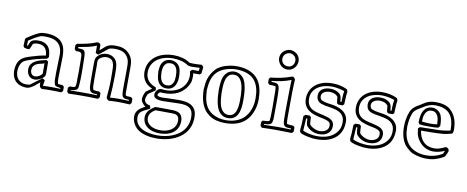

<svg xmlns="http://www.w3.org/2000/svg" viewBox="-79 -1090 4219 1733"><g transform="rotate(10 2030.5 -223.5)"><path d="M506.3 -38.6V-2Q502.4 2.4 499.3 6.6Q496.1 10.7 492.2 14.6Q467.3 13.7 442.6 12.9Q418 12.2 393.1 12.2Q372.6 12.2 353 12.9Q333.5 13.7 313 14.6Q301.3 8.8 295.7 0.5Q290 -7.8 290 -24.4Q290 -27.3 290.3 -30.8Q290.5 -34.2 290.5 -38.1Q290.5 -39.6 289.6 -39.6Q286.1 -39.6 274.7 -29.1Q263.2 -18.6 247.1 -6.1Q231 6.3 212.2 16.8Q193.4 27.3 175.3 27.3Q148.4 27.3 123.8 20Q99.1 12.7 80.3 -3.4Q61.5 -19.5 50.3 -45.2Q39.1 -70.8 39.1 -107.4Q39.1 -135.7 47.4 -162.8Q55.7 -189.9 72.8 -209Q81.1 -218.3 90.8 -224.9Q100.6 -231.4 111.3 -236.6Q122.1 -241.7 133.5 -245.8Q145 -250 156.2 -253.4Q190.9 -264.6 226.1 -273.9Q261.2 -283.2 297.4 -289.1Q296.9 -307.1 292.2 -323.7Q287.6 -340.3 277.6 -353.3Q267.6 -366.2 250.7 -374Q233.9 -381.8 208 -381.8Q195.3 -381.8 183.6 -379.2Q171.9 -376.5 163.6 -370.6Q158.7 -358.9 153.8 -347.2Q148.9 -335.4 144 -323.7Q139.6 -321.8 135.5 -320.3Q131.3 -318.8 127 -316.9Q118.7 -318.8 110.4 -320.6Q102.1 -322.3 93.8 -324.2L83.5 -338.9L86.4 -401.9Q88.4 -404.8 90.1 -408Q91.8 -411.1 93.8 -414.1Q120.1 -431.2 146.7 -447.5Q173.3 -463.9 202.6 -476.6Q215.8 -482.4 231 -484.4Q246.1 -486.3 261.7 -486.3Q320.8 -486.3 357.4 -471.2Q394 -456.1 414.1 -431.2Q434.1 -406.2 441.2 -374Q448.2 -341.8 448.2 -308.1Q448.2 -257.3 446 -206.1Q443.8 -154.8 443.8 -105Q443.8 -92.3 445.1 -79.8Q446.3 -67.4 450.2 -56.2Q460.9 -53.2 471.7 -53Q482.4 -52.7 493.7 -51.3ZM434.1 -31.7Q427.7 -36.1 424.1 -43.9Q420.4 -51.8 418.5 -61.3Q416.5 -70.8 416 -80.6Q415.5 -90.3 415.5 -99.1V-115.2Q415.5 -123.5 415.3 -131.8Q415 -140.1 415 -148.4Q415 -191.4 417.2 -232.7Q419.4 -273.9 419.4 -316.9Q419.4 -357.4 407.5 -384.3Q395.5 -411.1 374.8 -427.2Q354 -443.4 326.2 -450Q298.3 -456.5 267.1 -456.5Q254.4 -456.5 240.7 -455.8Q227.1 -455.1 215.3 -450.2Q188.5 -439 163.8 -423.8Q139.2 -408.7 115.2 -393.1Q114.7 -382.3 114.3 -371.6Q113.8 -360.8 113.3 -350.1Q115.7 -349.1 117.9 -348.9Q120.1 -348.6 122.6 -348.1Q127 -358.9 130.9 -371.6Q134.8 -384.3 144.5 -393.1Q154.3 -402.3 170.9 -406.2Q187.5 -410.2 206.1 -410.2Q245.1 -410.2 268.6 -398.2Q292 -386.2 304.7 -367.4Q317.4 -348.6 321.8 -325.2Q326.2 -301.8 327.1 -278.8Q323.2 -274.4 320.1 -270.3Q316.9 -266.1 313 -262.2Q229.5 -248 148.9 -220.2Q133.3 -214.8 116.9 -207Q100.6 -199.2 90.8 -185.1Q79.6 -168.9 73.7 -148.2Q67.9 -127.4 67.9 -105.5Q67.9 -84.5 74 -65.4Q80.1 -46.4 92.5 -32.2Q105 -18.1 123.5 -9.8Q142.1 -1.5 167 -1.5Q186 -1.5 202.6 -5.9Q228 -25.4 253.4 -44.7Q278.8 -64 305.2 -82Q310.5 -78.1 315.9 -74.2Q321.3 -70.3 326.7 -66.4L318.4 -15.6Q318.8 -15.6 318.8 -15.4Q318.8 -15.1 319.3 -15.1Q337.9 -16.1 356.7 -16.6Q375.5 -17.1 394.5 -17.1Q415 -17.1 435.8 -16.6Q456.5 -16.1 477.1 -15.1V-22.5ZM287.6 -212.9Q271 -209.5 253.4 -205.3Q235.8 -201.2 221.9 -193.1Q208 -185.1 199 -171.6Q189.9 -158.2 189.9 -135.3Q189.9 -116.2 201.2 -101.3Q212.4 -86.4 233.9 -86.4Q251 -86.4 269 -96.7Q287.1 -106.9 297.9 -122.1L297.4 -220.2ZM327.1 -237.8Q327.1 -211.4 327.6 -186.5Q328.1 -161.6 328.1 -134.8Q328.1 -127.9 327.6 -121.3Q327.1 -114.7 325.2 -109.9Q321.8 -100.6 311.8 -91.3Q301.8 -82 288.6 -74.5Q275.4 -66.9 260.7 -62.3Q246.1 -57.6 232.9 -57.6Q214.4 -57.6 200.9 -64.7Q187.5 -71.8 178.7 -83.3Q169.9 -94.7 165.8 -109.4Q161.6 -124 161.6 -139.2Q161.6 -167.5 174.8 -186.3Q188 -205.1 209.2 -217.3Q230.5 -229.5 256.8 -236.8Q283.2 -244.1 309.6 -250Z M1134.3 -39.6V-2Q1130.4 2.4 1127.2 6.6Q1124 10.7 1120.1 14.6Q1092.8 13.2 1065.7 12Q1038.6 10.7 1010.7 10.7Q989.7 10.7 969 11.7Q948.2 12.7 927.7 14.6Q923.8 12.7 920.7 11Q917.5 9.3 914.8 6.8Q912.1 4.4 909.4 0.7Q906.7 -2.9 903.8 -9.3Q903.8 -27.8 906.2 -46.4Q908.7 -64.9 909.7 -83.5Q911.6 -109.9 912.4 -136.2Q913.1 -162.6 913.1 -189Q913.1 -204.6 912.8 -220Q912.6 -235.4 912.6 -251Q912.6 -271.5 911.4 -291.5Q910.2 -311.5 903.3 -330.1Q896 -350.6 879.2 -360.1Q862.3 -369.6 841.8 -369.6Q820.8 -369.6 800.5 -360.1Q780.3 -350.6 769.5 -334Q766.6 -329.6 765.6 -321.8Q764.6 -314 764.6 -305.7Q764.6 -297.9 765.1 -290.8Q765.6 -283.7 765.6 -279.3Q765.6 -257.3 765.4 -234.1Q765.1 -210.9 765.1 -187.5Q765.1 -175.8 765.1 -164.3Q765.1 -152.8 765.6 -141.6Q766.1 -122.1 766.1 -100.6Q766.1 -79.1 772.5 -60.5Q775.9 -57.1 783.2 -55.7Q790.5 -54.2 799.3 -53.5Q808.1 -52.7 816.2 -52.7Q824.2 -52.7 829.1 -52.2Q835 -45.4 841.8 -39.6V-2Q837.9 2.4 834.7 6.6Q831.5 10.7 827.6 14.6Q758.8 11.7 689.5 11.7Q624 11.7 558.6 14.6L543.5 -0.5V-38.1Q547.4 -42 551.5 -45.2Q555.7 -48.3 560.1 -52.2Q564.5 -52.2 569.1 -52Q573.7 -51.8 578.6 -51.8Q585.4 -51.8 592.5 -52.7Q599.6 -53.7 606 -56.2Q608.4 -59.1 610.1 -65.7Q611.8 -72.3 612.8 -80.3Q613.8 -88.4 614 -96.9Q614.3 -105.5 614.3 -112.8Q614.3 -119.6 614 -124.5Q613.8 -129.4 613.8 -130.4Q615.2 -164.1 615.2 -197.8Q615.2 -223.6 614.7 -247.6Q614.3 -271.5 614.3 -297.9Q614.3 -322.8 613.5 -338.4Q612.8 -354 607.7 -362.8Q602.5 -371.6 591.3 -374.3Q580.1 -377 558.6 -375.5L543.5 -390.6V-428.2Q546.4 -432.1 549.3 -435.3Q552.2 -438.5 555.2 -441.9Q578.1 -445.8 600.3 -449.7Q622.6 -453.6 644.3 -458.7Q666 -463.9 687.7 -470.5Q709.5 -477.1 730.5 -486.3Q733.9 -486.3 737.3 -486.6Q740.7 -486.8 744.1 -486.8L757.3 -481Q759.8 -478 761.5 -475.1Q763.2 -472.2 765.6 -469.7V-419.4Q781.7 -432.1 791.5 -441.4Q801.3 -450.7 809.6 -457.8Q817.9 -464.8 826.9 -470Q835.9 -475.1 849.6 -479.5Q861.8 -483.4 874.3 -484.6Q886.7 -485.8 899.4 -485.8Q919.4 -485.8 937.3 -483.9Q955.1 -481.9 971.2 -476.3Q987.3 -470.7 1002 -461.2Q1016.6 -451.7 1030.3 -436.5Q1043.9 -421.4 1051.3 -406.2Q1058.6 -391.1 1062.3 -375.7Q1065.9 -360.4 1066.7 -344.5Q1067.4 -328.6 1067.4 -311.5Q1067.4 -262.7 1067.1 -214.8Q1066.9 -167 1066.9 -119.6Q1066.9 -114.3 1066.7 -107.4Q1066.4 -100.6 1066.4 -92.8Q1066.4 -88.4 1066.7 -82.8Q1066.9 -77.1 1067.6 -71.8Q1068.4 -66.4 1069.6 -62.5Q1070.8 -58.6 1073.2 -57.6Q1078.6 -55.7 1084.7 -54.9Q1090.8 -54.2 1096.9 -54Q1103 -53.7 1109.4 -53.5Q1115.7 -53.2 1121.6 -52.2ZM1099.1 -25.9Q1094.7 -26.9 1085.9 -26.6Q1077.1 -26.4 1067.9 -28.8Q1058.6 -31.2 1050.8 -37.8Q1043 -44.4 1040.5 -58.1Q1038.1 -71.3 1037.4 -85.7Q1036.6 -100.1 1036.6 -115.7Q1036.6 -143.6 1036.9 -165.8Q1037.1 -188 1037.4 -210Q1037.6 -231.9 1037.8 -255.6Q1038.1 -279.3 1038.1 -310.1Q1038.1 -326.2 1037.6 -340.3Q1037.1 -354.5 1034.2 -367.7Q1031.2 -380.9 1025.1 -393.3Q1019 -405.8 1008.3 -418Q997.6 -430.7 985.1 -438.2Q972.7 -445.8 959.2 -449.7Q945.8 -453.6 931.2 -455.1Q916.5 -456.5 900.4 -456.5Q886.7 -456.5 873.8 -454.8Q860.8 -453.1 847.2 -447.8Q825.2 -430.2 803.7 -412.8Q782.2 -395.5 760.3 -377.9Q754.4 -380.9 748.3 -383.8Q742.2 -386.7 736.3 -389.6V-457Q696.8 -439.9 656 -431.4Q615.2 -422.9 572.8 -415.5V-404.3Q589.8 -403.8 602.3 -402.8Q614.7 -401.9 622.8 -397Q630.9 -392.1 635 -382.1Q639.2 -372.1 640.6 -353L642.1 -319.3Q642.1 -318.4 642.3 -308.1Q642.6 -297.9 642.8 -283Q643.1 -268.1 643.3 -251.2Q643.6 -234.4 643.8 -219.5Q644 -204.6 644 -194.6Q644 -184.6 644 -183.6Q644 -158.7 643.3 -133.5Q642.6 -108.4 640.6 -83.5Q640.1 -68.8 637.9 -57.4Q635.7 -45.9 628.7 -38.3Q621.6 -30.8 608.4 -26.9Q595.2 -22.9 572.8 -22.9V-17.1Q575.7 -17.1 590.6 -17.1Q605.5 -17.1 624.8 -17.3Q644 -17.6 663.8 -17.6Q683.6 -17.6 696.3 -17.6Q709 -17.6 726.3 -17.6Q743.7 -17.6 761 -17.3Q778.3 -17.1 793 -16.6Q807.6 -16.1 814.5 -15.6L812.5 -24.4Q806.6 -24.9 799.1 -25.1Q791.5 -25.4 783.7 -26.1Q775.9 -26.9 768.6 -29.1Q761.2 -31.2 756.8 -36.1Q749.5 -40 745.6 -49.3Q741.7 -58.6 739.7 -70.1Q737.8 -81.5 737.5 -92.5Q737.3 -103.5 737.3 -110.4Q736.8 -118.2 736.6 -125.5Q736.3 -132.8 736.3 -140.1V-277.8V-297.4Q736.3 -315.9 739.3 -332.8Q742.2 -349.6 755.9 -363.8Q771.5 -380.9 793.7 -389.9Q815.9 -398.9 839.8 -398.9Q860.4 -398.9 878.9 -391.8Q897.5 -384.8 911.6 -370.6Q922.4 -360.4 928.5 -346.7Q934.6 -333 937.7 -317.6Q940.9 -302.2 941.7 -285.6Q942.4 -269 942.4 -252.9V-221.7V-210Q942.4 -159.7 939.9 -112.3Q937.5 -64.9 933.6 -16.1Q934.1 -17.6 934.1 -19V-22.9V-21.5Q934.1 -18.6 933.3 -18.6Q932.6 -18.6 932.6 -15.6Q930.2 -17.6 930.9 -16.8Q931.6 -16.1 932.6 -15.1Q951.7 -17.1 970.9 -17.8Q990.2 -18.6 1009.8 -18.6Q1033.7 -18.6 1057.4 -17.6Q1081.1 -16.6 1105 -15.6V-25.9Z M1350.6 29.3Q1344.2 33.7 1335.9 40Q1327.6 46.4 1319.8 55.7Q1312 64.9 1306.6 77.1Q1301.3 89.4 1301.3 104.5Q1301.3 128.9 1312.7 146.5Q1324.2 164.1 1342.5 175Q1360.8 186 1384 191.2Q1407.2 196.3 1430.2 196.3Q1455.1 196.3 1480.7 190.4Q1506.3 184.6 1527.3 170.9Q1548.3 157.2 1561.5 135.7Q1574.7 114.3 1574.7 82.5Q1574.7 69.3 1570.6 56.4Q1566.4 43.5 1554.7 36.1Q1544.9 29.8 1532 28.3Q1519 26.9 1506.3 26.9H1490.2Q1465.3 26.9 1440.7 26.4Q1416 25.9 1391.1 25.9Q1381.8 25.9 1372.6 25.9Q1363.3 25.9 1354 26.4ZM1355.5 -2.9Q1364.7 -3.4 1374 -3.4Q1383.3 -3.4 1392.6 -3.4Q1418.5 -3.4 1443.8 -2.9Q1469.2 -2.4 1495.6 -2.4Q1506.8 -2.4 1518.3 -2Q1529.8 -1.5 1541 0.7Q1552.2 2.9 1562.5 7.3Q1572.8 11.7 1581.1 20Q1592.8 31.2 1598.1 47.4Q1603.5 63.5 1603.5 80.1Q1603.5 117.2 1589.8 144.5Q1576.2 171.9 1552.7 189.7Q1529.3 207.5 1497.3 216.3Q1465.3 225.1 1428.7 225.1Q1397 225.1 1368.4 217.5Q1339.8 210 1318.4 194.6Q1296.9 179.2 1284.4 156.5Q1272 133.8 1272 103Q1272 84 1278.3 69.1Q1284.7 54.2 1294.9 41.7Q1305.2 29.3 1318.6 19Q1332 8.8 1346.2 -1ZM1351.1 -326.2Q1351.6 -310.1 1353.5 -290.5Q1355.5 -271 1362.3 -253.7Q1369.1 -236.3 1382.8 -224.9Q1396.5 -213.4 1419.9 -213.4Q1439.9 -213.4 1452.6 -221.9Q1465.3 -230.5 1472.7 -243.9Q1480 -257.3 1482.7 -273.9Q1485.4 -290.5 1485.4 -306.6Q1485.4 -323.2 1483.6 -342.3Q1481.9 -361.3 1475.1 -377.7Q1468.3 -394 1454.8 -404.8Q1441.4 -415.5 1418 -415.5Q1395.5 -415.5 1382.6 -406.2Q1369.6 -397 1362.8 -383.1Q1356 -369.1 1353.8 -352.5Q1351.6 -335.9 1350.6 -321.3ZM1321.8 -324.7Q1322.8 -348.6 1327.4 -371.6Q1332 -394.5 1347.2 -413.6Q1359.9 -429.2 1378.2 -436.8Q1396.5 -444.3 1415.5 -444.3Q1436 -444.3 1455.3 -436.5Q1474.6 -428.7 1487.8 -413.1Q1497.1 -402.8 1502.4 -389.2Q1507.8 -375.5 1510.5 -360.6Q1513.2 -345.7 1513.9 -331.1Q1514.6 -316.4 1514.6 -303.7Q1514.6 -277.8 1508.5 -256.1Q1502.4 -234.4 1490.7 -218.5Q1479 -202.6 1461.9 -193.8Q1444.8 -185.1 1422.4 -185.1Q1389.6 -185.1 1369.9 -198.7Q1350.1 -212.4 1339.8 -232.9Q1329.6 -253.4 1326.2 -278.1Q1322.8 -302.7 1321.8 -324.7ZM1244.1 -126.5Q1253.9 -133.8 1259.3 -137.2Q1264.6 -140.6 1268.8 -143.6Q1272.9 -146.5 1278.3 -150.1Q1283.7 -153.8 1293.5 -161.1Q1289.1 -163.1 1281 -167.2Q1272.9 -171.4 1263.7 -177Q1254.4 -182.6 1245.4 -189.9Q1236.3 -197.3 1229.5 -206.1Q1213.9 -226.6 1206.5 -249.5Q1199.2 -272.5 1199.2 -297.4Q1199.2 -346.7 1218.8 -383.3Q1238.3 -419.9 1270.8 -444.1Q1303.2 -468.3 1345.9 -480.2Q1388.7 -492.2 1435.5 -492.2Q1476.1 -492.2 1515.4 -481.9Q1554.7 -471.7 1586.9 -449.2Q1604.5 -447.8 1621.6 -447.8Q1640.6 -447.8 1659.9 -448.7Q1679.2 -449.7 1697.8 -450.7Q1706.5 -442.4 1714.8 -433.6Q1713.4 -418.5 1711.7 -403.6Q1710 -388.7 1708 -373.5Q1704.6 -370.6 1701.4 -367.7Q1698.2 -364.7 1694.3 -361.8H1633.8Q1635.3 -357.9 1636.5 -353Q1637.7 -348.1 1637.7 -335.9Q1637.7 -317.4 1635.5 -299.1Q1633.3 -280.8 1625.5 -264.2Q1609.4 -230 1586.4 -206.3Q1563.5 -182.6 1535.4 -167.7Q1507.3 -152.8 1475.1 -146.2Q1442.9 -139.6 1408.2 -139.6Q1390.1 -139.6 1371.1 -141.1Q1360.8 -134.3 1356 -127.2Q1351.1 -120.1 1351.1 -114.7Q1351.1 -108.9 1356.2 -105.7Q1361.3 -102.5 1369.1 -100.6Q1377 -98.6 1386 -98.1Q1395 -97.7 1402.8 -97.7Q1412.6 -97.7 1449.2 -99.9Q1485.8 -102.1 1545.9 -102.1Q1579.1 -102.1 1609.9 -97.4Q1640.6 -92.8 1664.1 -78.6Q1687.5 -64.5 1701.4 -38.8Q1715.3 -13.2 1715.3 29.3Q1715.3 73.7 1702.4 109.4Q1689.5 145 1667 172.4Q1644.5 199.7 1614.7 219Q1585 238.3 1551.3 250.7Q1517.6 263.2 1481.9 269Q1446.3 274.9 1412.6 274.9Q1391.6 274.9 1367.9 272.9Q1344.2 271 1320.6 265.4Q1296.9 259.8 1274.2 250.5Q1251.5 241.2 1232.9 226.6Q1221.2 217.3 1210.9 204.6Q1200.7 191.9 1193.1 177.5Q1185.5 163.1 1181.4 147.2Q1177.2 131.3 1177.2 115.2Q1177.2 93.3 1184.3 77.6Q1191.4 62 1203.1 49.8Q1214.8 37.6 1230 28.6Q1245.1 19.5 1261.2 10.7Q1261.2 9.8 1254.6 4.4Q1248 -1 1240.2 -9.3Q1232.4 -17.6 1225.8 -28.8Q1219.2 -40 1219.2 -53.2Q1219.2 -68.8 1224.4 -85.4Q1229.5 -102.1 1237.8 -119.1ZM1264.2 -106.4Q1257.8 -93.3 1252.9 -80.1Q1248 -66.9 1248 -54.7Q1248 -39.6 1259.5 -26.4Q1271 -13.2 1301.3 -7.8Q1303.2 -1 1304.9 5.1Q1306.6 11.2 1308.6 18.1Q1303.2 23.4 1289.3 29.8Q1275.4 36.1 1260 44.2Q1244.6 52.2 1231 62.7Q1217.3 73.2 1212.4 87.4Q1208 100.6 1208 114.3Q1208 153.3 1227.1 178.7Q1246.1 204.1 1275.9 219.2Q1305.7 234.4 1342 240.2Q1378.4 246.1 1413.6 246.1Q1444.8 246.1 1477.1 241Q1509.3 235.8 1539.6 224.9Q1569.8 213.9 1596.4 197Q1623 180.2 1643.1 156.2Q1663.1 132.3 1674.6 101.1Q1686 69.8 1686 30.8Q1686 -2.4 1676.3 -22.5Q1666.5 -42.5 1649.7 -53.5Q1632.8 -64.5 1610.4 -67.9Q1587.9 -71.3 1562.5 -71.3Q1557.6 -71.3 1545.9 -71Q1534.2 -70.8 1518.8 -70.3Q1503.4 -69.8 1486.3 -69.3Q1469.2 -68.8 1453.9 -68.4Q1438.5 -67.9 1426.5 -67.6Q1414.6 -67.4 1409.7 -67.4Q1395.5 -67.4 1380.1 -68.8Q1364.7 -70.3 1351.8 -75Q1338.9 -79.6 1330.6 -88.4Q1322.3 -97.2 1322.3 -111.8Q1322.3 -122.6 1326.7 -133.3Q1331.1 -144 1338.1 -152.3Q1345.2 -160.6 1354.5 -166Q1363.8 -171.4 1374 -171.4Q1384.3 -171.4 1394.5 -169.9Q1404.8 -168.5 1414.1 -168.5Q1454.1 -168.5 1489.5 -179.4Q1524.9 -190.4 1551.5 -211.9Q1578.1 -233.4 1593.5 -264.6Q1608.9 -295.9 1608.9 -335.9Q1608.9 -354 1602.5 -372.1L1618.7 -391.1H1680.7Q1681.6 -398.4 1682.4 -406Q1683.1 -413.6 1684.1 -420.9Q1670.4 -420.4 1652.1 -419.2Q1633.8 -418 1616.2 -418Q1598.1 -418 1586.7 -420.2Q1575.2 -422.4 1562.5 -431.2Q1535.6 -447.8 1501.7 -455.3Q1467.8 -462.9 1433.6 -462.9Q1389.2 -462.9 1351.6 -451.7Q1314 -440.4 1286.6 -419.4Q1259.3 -398.4 1243.9 -367.9Q1228.5 -337.4 1228.5 -298.8Q1228.5 -272.5 1236.6 -252.7Q1244.6 -232.9 1258.1 -218.5Q1271.5 -204.1 1289.1 -194.1Q1306.6 -184.1 1325.7 -176.3Q1326.7 -169.9 1327.1 -164.1Q1327.6 -158.2 1328.6 -151.9Q1320.3 -145.5 1313.2 -140.6Q1306.2 -135.7 1299.3 -131.1Q1292.5 -126.5 1285.4 -121.6Q1278.3 -116.7 1269.5 -110.4Z M1917.5 -255.9Q1918 -237.8 1918.7 -215.1Q1919.4 -192.4 1922.4 -169.2Q1925.3 -146 1930.9 -124Q1936.5 -102.1 1947.3 -85Q1958 -67.9 1974.1 -57.4Q1990.2 -46.9 2014.2 -46.9Q2033.2 -46.9 2046.4 -54.4Q2059.6 -62 2068.4 -74.5Q2077.1 -86.9 2082 -103.3Q2086.9 -119.6 2089.6 -137.2Q2092.3 -154.8 2092.8 -172.1Q2093.3 -189.5 2093.3 -204.1Q2093.3 -221.7 2092.8 -243.9Q2092.3 -266.1 2089.6 -289.6Q2086.9 -313 2081.1 -335Q2075.2 -356.9 2064.9 -374.5Q2054.7 -392.1 2039.1 -402.6Q2023.4 -413.1 2000.5 -413.1Q1970.7 -413.1 1954.1 -396.7Q1937.5 -380.4 1929.7 -356.2Q1921.9 -332 1919.9 -304.9Q1918 -277.8 1917.5 -255.9ZM1888.2 -254.4Q1888.7 -272 1889.4 -291.5Q1890.1 -311 1893.1 -330.6Q1896 -350.1 1902.1 -368.2Q1908.2 -386.2 1919.4 -401.4Q1935.1 -421.9 1955.8 -431.9Q1976.6 -441.9 1999 -441.9Q2020.5 -441.9 2041 -433.1Q2061.5 -424.3 2077.6 -406.7Q2093.3 -390.6 2102.1 -364.5Q2110.8 -338.4 2115.5 -309.8Q2120.1 -281.2 2121.3 -253.4Q2122.6 -225.6 2122.6 -205.6Q2122.6 -188 2122.1 -169.4Q2121.6 -150.9 2118.9 -132.6Q2116.2 -114.3 2111.1 -96.7Q2106 -79.1 2096.7 -63.5Q2083 -40 2061 -29.1Q2039.1 -18.1 2014.2 -18.1Q1984.9 -18.1 1964.4 -29.3Q1943.8 -40.5 1929.9 -59.6Q1916 -78.6 1908 -103Q1899.9 -127.4 1895.8 -153.6Q1891.6 -179.7 1890.1 -206.1Q1888.7 -232.4 1888.2 -254.4ZM1752.9 -231Q1754.9 -261.7 1758.1 -287.4Q1761.2 -313 1768.6 -335.7Q1775.9 -358.4 1788.6 -380.4Q1801.3 -402.3 1821.8 -425.8Q1831.5 -436.5 1843.8 -445.3Q1856 -454.1 1869.6 -461.2Q1883.3 -468.3 1897.7 -473.4Q1912.1 -478.5 1925.8 -481.9Q1946.3 -487.3 1968.5 -490.2Q1990.7 -493.2 2014.2 -493.2Q2039.6 -493.2 2065.2 -489.5Q2090.8 -485.8 2114.5 -477.8Q2138.2 -469.7 2159.2 -457.3Q2180.2 -444.8 2196.8 -427.2Q2215.3 -407.7 2227.1 -384.3Q2238.8 -360.8 2245.6 -335.4Q2252.4 -310.1 2255.1 -283.4Q2257.8 -256.8 2257.8 -231.4Q2257.8 -163.6 2230 -102.5Q2212.4 -64 2187.3 -38.3Q2162.1 -12.7 2131.8 2.7Q2101.6 18.1 2066.4 24.4Q2031.2 30.8 1993.7 30.8Q1954.1 30.8 1916 21.7Q1877.9 12.7 1844.7 -11.7Q1817.4 -31.7 1800.3 -56.6Q1783.2 -81.5 1773.2 -109.6Q1763.2 -137.7 1758.8 -168.5Q1754.4 -199.2 1752.9 -231ZM1782.2 -232.4Q1783.7 -208.5 1786.1 -184.8Q1788.6 -161.1 1794.4 -138.7Q1800.3 -116.2 1810.5 -95.2Q1820.8 -74.2 1837.9 -56.2Q1852.1 -41 1870.4 -29.8Q1888.7 -18.6 1909.4 -11Q1930.2 -3.4 1952.9 0.2Q1975.6 3.9 1999 3.9Q2022 3.9 2044.9 0.2Q2067.9 -3.4 2088.9 -11Q2109.9 -18.6 2128.7 -29.8Q2147.5 -41 2162.1 -55.7Q2180.7 -74.2 2193.1 -95.7Q2205.6 -117.2 2213.6 -140.6Q2221.7 -164.1 2225.1 -188.7Q2228.5 -213.4 2228.5 -238.3Q2228.5 -260.3 2226.1 -283.2Q2223.6 -306.2 2217.8 -328.1Q2211.9 -350.1 2201.7 -370.4Q2191.4 -390.6 2175.8 -407.2Q2162.1 -421.9 2144.3 -432.4Q2126.5 -442.9 2105.5 -450Q2084.5 -457 2061.5 -460.4Q2038.6 -463.9 2015.1 -463.9Q1990.2 -463.9 1965.8 -460Q1941.4 -456.1 1918.9 -448.7Q1896.5 -441.4 1877 -430.4Q1857.4 -419.4 1842.8 -405.3Q1824.2 -387.2 1813 -366.5Q1801.8 -345.7 1795.4 -323Q1789.1 -300.3 1786.1 -276.1Q1783.2 -252 1781.7 -227.5Z M2315.4 -0.5V-36.6Q2318.4 -40.5 2321.3 -43.7Q2324.2 -46.9 2327.1 -50.3Q2341.3 -51.3 2357.2 -51.8Q2373 -52.2 2386.7 -57.6L2388.2 -62Q2388.7 -63.5 2389.2 -64.5Q2389.2 -63.5 2388.4 -60.8Q2387.7 -58.1 2386.7 -58.1Q2388.2 -58.1 2389.2 -65.7Q2390.1 -73.2 2390.9 -85.7Q2391.6 -98.1 2392.1 -113.8Q2392.6 -129.4 2392.8 -145.5Q2393.1 -161.6 2393.1 -176.5Q2393.1 -191.4 2393.1 -202.1Q2393.1 -229.5 2392.6 -255.1Q2392.1 -280.8 2392.1 -309.1Q2392.1 -318.4 2391.8 -328.4Q2391.6 -338.4 2391.1 -347.7Q2390.6 -356.9 2389.6 -364.3Q2388.7 -371.6 2386.7 -375Q2373 -378.4 2358.9 -378.7Q2344.7 -378.9 2330.6 -378.9L2315.4 -394V-431.2Q2318.4 -435.1 2321.3 -438.2Q2324.2 -441.4 2327.1 -444.8Q2353 -447.8 2377.4 -451.4Q2401.9 -455.1 2425.5 -460.2Q2449.2 -465.3 2472.7 -472.2Q2496.1 -479 2520.5 -488.3Q2533.2 -488.3 2539.1 -481.4Q2544.9 -474.6 2549.3 -464.8Q2545.4 -405.8 2544.7 -348.6Q2543.9 -291.5 2543.9 -232.9Q2543.9 -217.8 2543.9 -205.8Q2543.9 -193.8 2543.7 -181.2Q2543.5 -168.5 2543.5 -152.8Q2543.5 -137.2 2543.5 -115.2Q2543.5 -98.6 2544.4 -82.8Q2545.4 -66.9 2548.8 -58.6Q2549.8 -58.6 2549.8 -58.1Q2564 -55.2 2578.4 -54.4Q2592.8 -53.7 2606.9 -52.7Q2612.8 -45.9 2619.6 -40V-2Q2615.7 2.4 2612.5 6.6Q2609.4 10.7 2605.5 14.6Q2567.9 13.7 2530.3 12.7Q2492.7 11.7 2454.6 11.7Q2393.1 11.7 2330.6 14.6ZM2463.4 -17.6Q2495.6 -17.6 2527.1 -16.8Q2558.6 -16.1 2590.3 -15.1V-24.4Q2571.8 -25.4 2557.6 -26.4Q2543.5 -27.3 2533.9 -33.9Q2524.4 -40.5 2519.8 -54.9Q2515.1 -69.3 2515.1 -97.2Q2515.1 -117.2 2514.9 -136.7Q2514.6 -156.2 2514.6 -175.8Q2514.6 -181.6 2514.9 -202.1Q2515.1 -222.7 2515.4 -250.7Q2515.6 -278.8 2516.1 -311Q2516.6 -343.3 2517.1 -372.6Q2517.6 -401.9 2518.3 -424.8Q2519 -447.8 2519.5 -457Q2477.1 -440.4 2433.6 -430.9Q2390.1 -421.4 2344.7 -417.5V-408.2Q2361.8 -407.7 2375.7 -407Q2389.6 -406.2 2399.4 -399.7Q2409.2 -393.1 2414.6 -377.9Q2419.9 -362.8 2419.9 -333Q2419.9 -329.6 2420.4 -326.2Q2420.9 -322.8 2420.9 -318.8Q2420.9 -319.8 2421.1 -311Q2421.4 -302.2 2421.4 -290Q2421.4 -277.8 2421.6 -264.9Q2421.9 -252 2421.9 -243.7Q2421.9 -205.6 2421.4 -168.5Q2420.9 -131.3 2420.9 -93.8Q2420.9 -84.5 2420.2 -75.2Q2419.4 -65.9 2416.5 -58.1Q2416 -44.9 2408.2 -38.1Q2400.4 -31.2 2389.4 -27.8Q2378.4 -24.4 2366.2 -23.9Q2354 -23.4 2344.7 -22.5V-14.6ZM2465.8 -721.7Q2482.4 -720.2 2498 -713.9Q2513.7 -707.5 2525.9 -696.3Q2538.1 -685.1 2545.4 -669.4Q2552.7 -653.8 2552.7 -633.3Q2552.7 -615.7 2546.1 -599.4Q2539.6 -583 2527.8 -570.3Q2516.1 -557.6 2499.8 -550Q2483.4 -542.5 2464.4 -542.5Q2445.3 -542.5 2429 -550Q2412.6 -557.6 2400.6 -570.3Q2388.7 -583 2381.6 -599.4Q2374.5 -615.7 2374.5 -633.3Q2374.5 -650.4 2380.9 -665.8Q2387.2 -681.2 2398.7 -692.9Q2410.2 -704.6 2426 -712.2Q2441.9 -719.7 2460.9 -721.2ZM2464.4 -692.4Q2449.2 -690.9 2438 -685.3Q2426.8 -679.7 2419.2 -671.4Q2411.6 -663.1 2408 -652.6Q2404.3 -642.1 2404.3 -631.3Q2404.3 -620.1 2408.2 -609.4Q2412.1 -598.6 2419.7 -590.3Q2427.2 -582 2438.7 -576.9Q2450.2 -571.8 2464.8 -571.8Q2479 -571.8 2490 -576.9Q2501 -582 2508.3 -590.6Q2515.6 -599.1 2519.5 -609.9Q2523.4 -620.6 2523.4 -631.8Q2523.4 -642.6 2519.8 -652.8Q2516.1 -663.1 2508.8 -671.4Q2501.5 -679.7 2490.5 -685.3Q2479.5 -690.9 2464.4 -692.4Z M2698.2 -168.5H2737.3Q2743.2 -161.6 2750 -155.8Q2751 -138.2 2751.2 -124.3Q2751.5 -110.4 2753.9 -93.3Q2756.8 -86.4 2766.6 -78.1Q2776.4 -69.8 2789.8 -62.7Q2803.2 -55.7 2818.4 -51Q2833.5 -46.4 2847.7 -46.4Q2862.3 -46.4 2876.7 -50Q2891.1 -53.7 2902.8 -61Q2914.6 -68.4 2921.9 -80.1Q2929.2 -91.8 2929.2 -107.9Q2929.2 -113.3 2928.7 -119.6Q2928.2 -126 2925.8 -131.3Q2921.4 -141.1 2908.2 -147.7Q2895 -154.3 2879.6 -158.7Q2864.3 -163.1 2849.4 -165.8Q2834.5 -168.5 2825.7 -170.4Q2799.3 -176.3 2772.5 -185.5Q2745.6 -194.8 2724.1 -210.9Q2702.6 -227.1 2689.2 -251.7Q2675.8 -276.4 2675.8 -313Q2675.8 -351.1 2689.9 -383.5Q2704.1 -416 2731.2 -439.7Q2758.3 -463.4 2798.1 -477.1Q2837.9 -490.7 2889.2 -490.7Q2925.8 -490.7 2960.9 -483.2Q2996.1 -475.6 3025.4 -460.9Q3031.2 -452.6 3033 -446.5Q3034.7 -440.4 3034.2 -434.6Q3033.7 -428.7 3032.2 -422.4Q3030.8 -416 3030.3 -407.2L3025.9 -322.3Q3022.5 -319.3 3019.3 -316.4Q3016.1 -313.5 3012.2 -310.5Q3002.9 -310.5 2993.7 -310.8Q2984.4 -311 2974.6 -311L2960 -321.3Q2957 -335.4 2956.3 -350.3Q2955.6 -365.2 2953.1 -379.9Q2939 -396.5 2919.7 -403.6Q2900.4 -410.6 2879.4 -410.6Q2864.3 -410.6 2850.6 -407.2Q2836.9 -403.8 2826.7 -397.2Q2816.4 -390.6 2810.3 -380.9Q2804.2 -371.1 2804.2 -357.9Q2804.2 -346.7 2810.1 -333.5Q2813.5 -326.2 2825.4 -320.8Q2837.4 -315.4 2852.1 -311.8Q2866.7 -308.1 2880.9 -306.2Q2895 -304.2 2902.3 -303.2Q2936 -299.3 2966.3 -289.8Q2996.6 -280.3 3019.3 -264.2Q3042 -248 3055.2 -224.1Q3068.4 -200.2 3068.4 -167Q3068.4 -130.4 3059.1 -101.3Q3049.8 -72.3 3033.4 -50Q3017.1 -27.8 2994.9 -12.5Q2972.7 2.9 2947.3 12.7Q2921.9 22.5 2894 26.9Q2866.2 31.2 2838.9 31.2Q2820.8 31.2 2803 29.8Q2785.2 28.3 2768.1 24.9Q2760.7 23.4 2748.3 21Q2735.8 18.6 2723.1 15.1Q2710.4 11.7 2699 7.1Q2687.5 2.4 2682.1 -2.9Q2677.2 -7.8 2675.8 -13.9Q2674.3 -20 2674.3 -27.8Q2674.3 -39.6 2676.3 -51.8Q2678.2 -64 2678.7 -72.3L2681.6 -154.3ZM2702.6 -25.4Q2715.3 -18.1 2731.9 -12.9Q2748.5 -7.8 2766.8 -4.2Q2785.2 -0.5 2804.2 1.2Q2823.2 2.9 2840.8 2.9Q2874.5 2.9 2909.9 -5.9Q2945.3 -14.6 2974.1 -34.2Q3002.9 -53.7 3021.5 -84.5Q3040 -115.2 3040 -159.7Q3040 -186.5 3031.7 -204.8Q3023.4 -223.1 3009.3 -235.6Q2995.1 -248 2976.8 -255.4Q2958.5 -262.7 2938.5 -267.3Q2918.5 -272 2897.9 -274.9Q2877.4 -277.8 2859.9 -281.2Q2840.3 -285.2 2825 -290.3Q2809.6 -295.4 2798.6 -304.4Q2787.6 -313.5 2781.7 -327.4Q2775.9 -341.3 2775.9 -362.8Q2776.4 -383.3 2785.4 -397.9Q2794.4 -412.6 2808.8 -421.9Q2823.2 -431.2 2841.6 -435.5Q2859.9 -439.9 2878.4 -439.9Q2911.1 -439.9 2936 -428.7Q2953.1 -420.9 2962.9 -412.6Q2972.7 -404.3 2977.5 -394Q2982.4 -383.8 2984.1 -370.6Q2985.8 -357.4 2987.3 -339.8H2997.6Q2998.5 -365.7 2999.3 -389.4Q3000 -413.1 3005.4 -438Q3002 -441.4 2989.3 -445.3Q2976.6 -449.2 2959.5 -452.9Q2942.4 -456.5 2923.8 -459Q2905.3 -461.4 2890.6 -461.4Q2856 -461.4 2822.5 -453.4Q2789.1 -445.3 2762.7 -428Q2736.3 -410.6 2720.2 -383.5Q2704.1 -356.4 2704.1 -318.8Q2704.1 -293.5 2710.9 -275.1Q2717.8 -256.8 2729.5 -244.1Q2741.2 -231.4 2756.8 -223.4Q2772.5 -215.3 2789.8 -210Q2807.1 -204.6 2825.4 -200.7Q2843.8 -196.8 2860.4 -192.9Q2879.9 -188 2897.7 -182.4Q2915.5 -176.8 2929.2 -167.7Q2942.9 -158.7 2950.9 -145.3Q2959 -131.8 2959 -111.8Q2959 -86.9 2950 -69.3Q2940.9 -51.8 2925.8 -40.3Q2910.6 -28.8 2891.1 -23.4Q2871.6 -18.1 2850.6 -18.1Q2811.5 -18.1 2779.5 -33.9Q2747.6 -49.8 2728.5 -76.7Q2726.6 -79.6 2725.1 -87.6Q2723.6 -95.7 2722.9 -105.2Q2722.2 -114.7 2721.7 -123.5Q2721.2 -132.3 2721.2 -137.2L2710 -138.7Z M3156.7 -168.5H3195.8Q3201.7 -161.6 3208.5 -155.8Q3209.5 -138.2 3209.7 -124.3Q3210 -110.4 3212.4 -93.3Q3215.3 -86.4 3225.1 -78.1Q3234.9 -69.8 3248.3 -62.7Q3261.7 -55.7 3276.9 -51Q3292 -46.4 3306.2 -46.4Q3320.8 -46.4 3335.2 -50Q3349.6 -53.7 3361.3 -61Q3373 -68.4 3380.4 -80.1Q3387.7 -91.8 3387.7 -107.9Q3387.7 -113.3 3387.2 -119.6Q3386.7 -126 3384.3 -131.3Q3379.9 -141.1 3366.7 -147.7Q3353.5 -154.3 3338.1 -158.7Q3322.8 -163.1 3307.9 -165.8Q3293 -168.5 3284.2 -170.4Q3257.8 -176.3 3231 -185.5Q3204.1 -194.8 3182.6 -210.9Q3161.1 -227.1 3147.7 -251.7Q3134.3 -276.4 3134.3 -313Q3134.3 -351.1 3148.4 -383.5Q3162.6 -416 3189.7 -439.7Q3216.8 -463.4 3256.6 -477.1Q3296.4 -490.7 3347.7 -490.7Q3384.3 -490.7 3419.4 -483.2Q3454.6 -475.6 3483.9 -460.9Q3489.7 -452.6 3491.5 -446.5Q3493.2 -440.4 3492.7 -434.6Q3492.2 -428.7 3490.7 -422.4Q3489.3 -416 3488.8 -407.2L3484.4 -322.3Q3481 -319.3 3477.8 -316.4Q3474.6 -313.5 3470.7 -310.5Q3461.4 -310.5 3452.1 -310.8Q3442.9 -311 3433.1 -311L3418.5 -321.3Q3415.5 -335.4 3414.8 -350.3Q3414.1 -365.2 3411.6 -379.9Q3397.5 -396.5 3378.2 -403.6Q3358.9 -410.6 3337.9 -410.6Q3322.8 -410.6 3309.1 -407.2Q3295.4 -403.8 3285.2 -397.2Q3274.9 -390.6 3268.8 -380.9Q3262.7 -371.1 3262.7 -357.9Q3262.7 -346.7 3268.6 -333.5Q3272 -326.2 3283.9 -320.8Q3295.9 -315.4 3310.5 -311.8Q3325.2 -308.1 3339.4 -306.2Q3353.5 -304.2 3360.8 -303.2Q3394.5 -299.3 3424.8 -289.8Q3455.1 -280.3 3477.8 -264.2Q3500.5 -248 3513.7 -224.1Q3526.9 -200.2 3526.9 -167Q3526.9 -130.4 3517.6 -101.3Q3508.3 -72.3 3491.9 -50Q3475.6 -27.8 3453.4 -12.5Q3431.2 2.9 3405.8 12.7Q3380.4 22.5 3352.5 26.9Q3324.7 31.2 3297.4 31.2Q3279.3 31.2 3261.5 29.8Q3243.7 28.3 3226.6 24.9Q3219.2 23.4 3206.8 21Q3194.3 18.6 3181.6 15.1Q3168.9 11.7 3157.5 7.1Q3146 2.4 3140.6 -2.9Q3135.7 -7.8 3134.3 -13.9Q3132.8 -20 3132.8 -27.8Q3132.8 -39.6 3134.8 -51.8Q3136.7 -64 3137.2 -72.3L3140.1 -154.3ZM3161.1 -25.4Q3173.8 -18.1 3190.4 -12.9Q3207 -7.8 3225.3 -4.2Q3243.7 -0.5 3262.7 1.2Q3281.7 2.9 3299.3 2.9Q3333 2.9 3368.4 -5.9Q3403.8 -14.6 3432.6 -34.2Q3461.4 -53.7 3480 -84.5Q3498.5 -115.2 3498.5 -159.7Q3498.5 -186.5 3490.2 -204.8Q3481.9 -223.1 3467.8 -235.6Q3453.6 -248 3435.3 -255.4Q3417 -262.7 3397 -267.3Q3377 -272 3356.4 -274.9Q3335.9 -277.8 3318.4 -281.2Q3298.8 -285.2 3283.4 -290.3Q3268.1 -295.4 3257.1 -304.4Q3246.1 -313.5 3240.2 -327.4Q3234.4 -341.3 3234.4 -362.8Q3234.9 -383.3 3243.9 -397.9Q3252.9 -412.6 3267.3 -421.9Q3281.7 -431.2 3300 -435.5Q3318.4 -439.9 3336.9 -439.9Q3369.6 -439.9 3394.5 -428.7Q3411.6 -420.9 3421.4 -412.6Q3431.2 -404.3 3436 -394Q3440.9 -383.8 3442.6 -370.6Q3444.3 -357.4 3445.8 -339.8H3456.1Q3457 -365.7 3457.8 -389.4Q3458.5 -413.1 3463.9 -438Q3460.4 -441.4 3447.8 -445.3Q3435.1 -449.2 3418 -452.9Q3400.9 -456.5 3382.3 -459Q3363.8 -461.4 3349.1 -461.4Q3314.5 -461.4 3281 -453.4Q3247.6 -445.3 3221.2 -428Q3194.8 -410.6 3178.7 -383.5Q3162.6 -356.4 3162.6 -318.8Q3162.6 -293.5 3169.4 -275.1Q3176.3 -256.8 3188 -244.1Q3199.7 -231.4 3215.3 -223.4Q3231 -215.3 3248.3 -210Q3265.6 -204.6 3283.9 -200.7Q3302.2 -196.8 3318.8 -192.9Q3338.4 -188 3356.2 -182.4Q3374 -176.8 3387.7 -167.7Q3401.4 -158.7 3409.4 -145.3Q3417.5 -131.8 3417.5 -111.8Q3417.5 -86.9 3408.4 -69.3Q3399.4 -51.8 3384.3 -40.3Q3369.1 -28.8 3349.6 -23.4Q3330.1 -18.1 3309.1 -18.1Q3270 -18.1 3238 -33.9Q3206.1 -49.8 3187 -76.7Q3185.1 -79.6 3183.6 -87.6Q3182.1 -95.7 3181.4 -105.2Q3180.7 -114.7 3180.2 -123.5Q3179.7 -132.3 3179.7 -137.2L3168.5 -138.7Z M3882.8 -298.3Q3882.8 -308.6 3881.1 -326.2Q3879.4 -343.8 3872.8 -360.8Q3866.2 -377.9 3852.5 -390.4Q3838.9 -402.8 3814.5 -402.8Q3791 -402.8 3777.1 -391.4Q3763.2 -379.9 3755.6 -363Q3748 -346.2 3745.8 -326.9Q3743.7 -307.6 3743.7 -292Q3755.4 -290 3774.9 -288.1Q3794.4 -286.1 3817.4 -286.1Q3837.9 -286.1 3851.8 -287.1Q3865.7 -288.1 3882.8 -290.5ZM3898.4 -262.7Q3880.9 -259.8 3862.8 -259Q3844.7 -258.3 3826.7 -258.3Q3801.3 -258.3 3776.1 -258.8Q3751 -259.3 3725.6 -263.2L3715.3 -277.8Q3715.3 -293.5 3716.3 -309.1Q3717.3 -324.7 3720.2 -339.8Q3723.1 -355 3728.8 -369.4Q3734.4 -383.8 3743.7 -396.5Q3756.8 -414.6 3775.4 -423.1Q3793.9 -431.6 3814 -431.6Q3835 -431.6 3853.3 -423.3Q3871.6 -415 3885.3 -398.9Q3895 -388.2 3900.1 -374.3Q3905.3 -360.4 3908 -345.9Q3910.6 -331.5 3911.6 -317.6Q3912.6 -303.7 3913.1 -292Q3913.1 -288.1 3912.8 -282.2Q3912.6 -276.4 3912.1 -276.4Q3912.1 -280.3 3912.6 -282.2V-279.3ZM4026.9 -67.9Q4021.5 -55.7 4016.6 -43.5Q4011.7 -31.2 4005.4 -20Q4002.9 -15.6 3992.9 -9.8Q3982.9 -3.9 3970.7 1.5Q3958.5 6.8 3947.3 11.5Q3936 16.1 3931.6 17.6Q3909.7 25.4 3887.5 28.6Q3865.2 31.7 3841.8 31.7Q3810.1 31.7 3779.1 25.9Q3748 20 3717.8 8.8Q3700.2 2 3686.3 -8.8Q3672.4 -19.5 3658.2 -32.2Q3640.1 -48.3 3627.4 -69.1Q3614.7 -89.8 3606.9 -113.5Q3599.1 -137.2 3595.5 -163.3Q3591.8 -189.5 3591.8 -215.8Q3591.8 -243.7 3595.2 -270Q3598.6 -296.4 3604.5 -319.3Q3609.9 -339.4 3617.7 -358.6Q3625.5 -377.9 3639.6 -393.6Q3645 -399.9 3654.5 -407Q3664.1 -414.1 3674.3 -420.7Q3684.6 -427.2 3694.1 -432.6Q3703.6 -438 3708.5 -441.4Q3719.7 -448.2 3730.7 -455.6Q3741.7 -462.9 3753.9 -468.8Q3772.9 -478 3793.7 -481.9Q3814.5 -485.8 3836.4 -485.8Q3855 -485.8 3873.8 -484.1Q3892.6 -482.4 3910.6 -477.5Q3928.7 -472.7 3945.3 -464.6Q3961.9 -456.5 3975.1 -443.8Q3994.6 -425.8 4007.3 -405Q4020 -384.3 4027.6 -361.6Q4035.2 -338.9 4038.1 -314.5Q4041 -290 4041 -264.6Q4041 -255.9 4039.3 -247.6Q4037.6 -239.3 4030.3 -231Q4008.8 -226.1 3987.1 -220.9Q3965.3 -215.8 3943.4 -214.4Q3895 -210.9 3846.7 -210.2Q3798.3 -209.5 3750 -209.5Q3753.4 -183.1 3763.2 -158Q3772.9 -132.8 3791.5 -112.8Q3812 -91.3 3838.6 -81.8Q3865.2 -72.3 3893.1 -72.3Q3921.4 -72.3 3945.6 -80.8Q3969.7 -89.4 3995.1 -101.6Q4000.5 -100.6 4004.2 -100.1Q4007.8 -99.6 4011 -98.1Q4014.2 -96.7 4017.1 -93.8Q4020 -90.8 4024.4 -85.4ZM3991.2 -65.9Q3971.7 -57.1 3944.1 -50Q3916.5 -43 3889.6 -43Q3870.6 -43 3850.1 -47.9Q3829.6 -52.7 3810.3 -63.5Q3791 -74.2 3773.4 -91.8Q3755.9 -109.4 3741.7 -134.8Q3730 -156.2 3725.6 -178.7Q3721.2 -201.2 3718.8 -224.6Q3722.7 -228.5 3726.8 -231.7Q3731 -234.9 3735.4 -238.8Q3780.3 -238.8 3825 -240.5Q3869.6 -242.2 3914.6 -242.2Q3917.5 -242.2 3929.4 -243.4Q3941.4 -244.6 3956.8 -246.6Q3972.2 -248.5 3987.3 -251Q4002.4 -253.4 4011.2 -255.9Q4011.7 -262.2 4011.7 -264.4Q4011.7 -266.6 4011.7 -273.4Q4011.7 -308.6 4002.9 -343.8Q3994.1 -378.9 3972.7 -405.8Q3960.9 -420.4 3945.1 -430.2Q3929.2 -439.9 3911.6 -446Q3894 -452.1 3875.2 -454.6Q3856.4 -457 3838.9 -457Q3823.2 -457 3809.3 -454.6Q3795.4 -452.1 3781.7 -447.3Q3768.1 -442.4 3754.4 -435.1Q3740.7 -427.7 3725.1 -417.5Q3719.2 -413.6 3710.7 -408.7Q3702.1 -403.8 3693.1 -397.9Q3684.1 -392.1 3675.3 -386Q3666.5 -379.9 3660.6 -373.5Q3648.9 -361.3 3642.6 -344.2Q3636.2 -327.1 3632.3 -311Q3621.1 -263.7 3621.1 -214.8Q3621.1 -192.9 3623.8 -170.9Q3626.5 -148.9 3633.1 -128.4Q3639.6 -107.9 3650.4 -89.1Q3661.1 -70.3 3676.8 -54.2Q3692.4 -38.6 3711.2 -27.8Q3730 -17.1 3750.5 -10.3Q3771 -3.4 3793 -0.5Q3814.9 2.4 3836.4 2.4Q3913.6 2.4 3981.4 -37.6Q3983.9 -43 3985.4 -46.4Q3986.8 -49.8 3988.3 -53.2Q3989.7 -56.6 3991.2 -60.1Q3992.7 -63.5 3995.1 -68.8Z"/></g></svg>

Font: XB Kayhan Pook
Style: Regular
Weight: 700
Designer: Behnam
Foundry: Irmug
Version: Version 7.300 2009